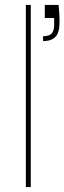

<svg xmlns="http://www.w3.org/2000/svg" viewBox="-20 -760 262 780"><path d="M105 -740V0H85V-740ZM218 -740Q222 -701 222 -671Q222 -627 205 -610Q188 -593 155 -593V-613Q180 -613 190 -624Q200 -635 200 -658V-687H162V-740Z"/></svg>

Font: Fz Poppins Thin
Style: Regular
Weight: 100
Designer: Ninad Kale (Devanagari), Jonny Pinhorn (Latin)
Foundry: Indian Type Foundry
Version: Vit hóa bi Vntype.Com & FontZin.Com